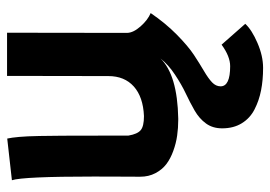

<svg xmlns="http://www.w3.org/2000/svg" viewBox="-133 -406 784 558"><g transform="rotate(-90 259.0 -127.0)"><path d="M368.2 -52.7Q320.3 -3.4 193.8 -1H189.5Q166 -1 143.8 -4.2Q121.6 -7.3 99.4 -15.4Q77.1 -23.4 61 -35.6Q44.9 -47.9 34.7 -67.4Q24.4 -86.9 24.4 -111.8Q24.4 -130.9 24.7 -176.3Q24.9 -221.7 24.9 -246.1Q24.9 -452.1 14.2 -484.4L135.3 -498Q138.2 -484.9 140.1 -463.1Q142.1 -441.4 142.8 -404.1Q143.6 -366.7 143.6 -335.7Q143.6 -304.7 143.8 -244.4Q144 -184.1 144 -145.5Q148.4 -119.6 159.7 -110.1Q170.9 -100.6 200.7 -100.6Q256.3 -103 286.6 -130.1Q316.9 -157.2 316.9 -204.1L317.4 -498.5H442.9L442.4 -149.4Q442.9 -131.3 461.4 -110.4Q480 -89.4 500 -81.1Q470.7 -38.1 437.3 -5.1Q403.8 27.8 378.7 44.4Q353.5 61 331.8 73.7Q310.1 86.4 298.6 97.4Q287.1 108.4 287.1 122.1Q287.1 149.9 345.7 149.9Q374 149.9 408.2 125L468.8 193.8Q451.2 212.9 413.3 229.2Q375.5 245.6 340.8 245.6Q305.2 245.6 275.4 239.7Q245.6 233.9 220 220.7Q194.3 207.5 179.7 183.6Q165 159.7 165 126.5Q165 99.1 179.2 79.6Q193.4 60.1 216.8 46.6Q240.2 33.2 266.1 21Q292 8.8 320.8 -10.3Q349.6 -29.3 368.2 -52.7Z"/></g></svg>

Font: Fantasque Sans Mono
Style: Bold
Weight: 700
Monospace: yes
Designer: Jany Belluz
Version: Version 1.8.0 ; ttfautohint (v1.8.2)